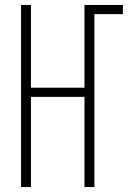

<svg xmlns="http://www.w3.org/2000/svg" viewBox="-20 -755 540 775"><path d="M65 0V-735H105V-401H321V-735H476V-698H361V0H321V-364H105V0Z"/></svg>

Font: Iosevka Extralight
Style: Regular
Weight: 200
Monospace: yes
Designer: Belleve Invis
Foundry: Belleve Invis
Version: Version 32.0.1; ttfautohint (v1.8.4)